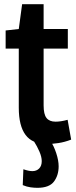

<svg xmlns="http://www.w3.org/2000/svg" viewBox="-20 -680 363 920"><path d="M204 10Q135 10 102.5 -33.5Q70 -77 70 -164V-447H7V-534L70 -541L86 -660H189V-541H305V-447H189V-175Q189 -132 203 -114.5Q217 -97 246 -97Q272 -97 304 -106L321 -11Q290 1 260 5.5Q230 10 204 10ZM92 131Q118 140 135 140Q155 140 167.5 127.5Q180 115 180 92Q180 72 169 46.5Q158 21 142 -4H222Q238 19 249.5 54Q261 89 261 117Q261 160 238.5 190Q216 220 159 220Q144 220 126 217.5Q108 215 89 207Z"/></svg>

Font: Georama Semi Condensed SemiBold
Style: Regular
Weight: 600
Width: 4
Designer: Jean-Baptiste Levee
Foundry: Production Type
Version: Version 1.000